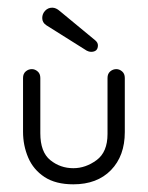

<svg xmlns="http://www.w3.org/2000/svg" viewBox="-20 -470 385 500"><path d="M260 -267Q260 -278 267 -284Q274 -290 283 -290Q291 -290 298 -284Q305 -278 305 -267V-126Q305 -64 269 -27Q233 10 171 10Q125 10 96 -9Q67 -28 53.5 -59.5Q40 -91 40 -127V-267Q40 -278 47 -284Q54 -290 63 -290Q71 -290 78 -284Q85 -278 85 -267V-123Q85 -74 111 -53Q137 -32 171 -32Q203 -32 231.5 -53Q260 -74 260 -121ZM228 -365Q235 -359 235 -352Q235 -335 217 -335Q212 -335 206 -338L101 -404Q90 -411 90 -423Q90 -434 97.5 -442Q105 -450 116 -450Q126 -450 136 -441Z"/></svg>

Font: Dongle Light
Style: Regular
Weight: 300
Designer: Yanghee Ryu
Foundry: Yanghee Ryu
Version: Version 2.000